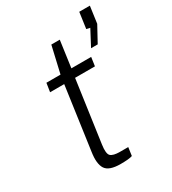

<svg xmlns="http://www.w3.org/2000/svg" viewBox="-180 -829 827 925"><g transform="rotate(-30 234.0 -366.5)"><path d="M215.5 1Q151.5 1 132.5 -28.2Q113.5 -57.5 123 -120L172 -468.5H93.5L101 -517H179.5L213.5 -664.5H260.5L240 -517H350L343 -468.5H232.5L184 -125.5Q177 -77 190.5 -64.2Q204 -51.5 241.5 -51.5H287.5L281 -5.5Q271.5 -2 254.5 -0.5Q237.5 1 215.5 1ZM370.5 -553.5 416.5 -640.5 396.5 -645 409 -734H468L455 -640.5L407.5 -553.5Z"/></g></svg>

Font: Public Sans ExtraLight
Style: Italic
Weight: 200
Italic angle: -8°
Designer: The Public Sans project authors (U.S. Web Design System). Libre Franklin designed by Pablo Impallari and Rodrigo Fuenzal
Version: Version 1.007; ttfautohint (v1.8.1) -l 8 -r 50 -G 200 -x 14 